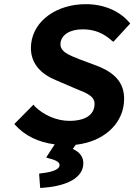

<svg xmlns="http://www.w3.org/2000/svg" viewBox="-20 -686 646 923"><path d="M378 -545C436 -545 479 -525 517 -491L525 -485L606 -573L599 -581C553 -634 478 -666 393 -666C251 -666 143 -586 130 -478C118 -380 183 -327 250 -300L341 -261C403 -236 440 -222 434 -177C429 -134 391 -105 313 -105C251 -105 188 -134 147 -175L141 -183L49 -90L54 -84C100 -34 164 -2 243 8L202 71L214 75C260 86 268 98 266 111C264 127 236 141 179 147H178L168 149L173 217H183C275 211 371 182 380 109C385 68 361 44 330 30L344 10C477 -5 563 -86 575 -185C587 -282 535 -332 458 -365L365 -400C308 -422 266 -439 271 -480C276 -518 314 -545 378 -545Z"/></svg>

Font: Falling Sky
Style: SeBdObl
Weight: 600
Designer: Paul D. Hunt
Foundry: Adobe Systems Incorporated
Version: Version 1.02